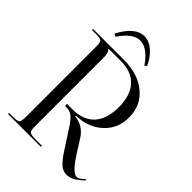

<svg xmlns="http://www.w3.org/2000/svg" viewBox="-260 -1022 1148 1148"><g transform="rotate(45 314.0 -448.0)"><path d="M128 -790Q190 -906 266 -906Q307 -906 344 -873.5Q381 -841 404 -790L390 -781Q329 -870 266 -870Q206 -870 146 -781ZM18 0V-9H53Q89 -9 97.5 -17.5Q106 -26 106 -62V-657Q106 -693 97.5 -701.5Q89 -710 53 -710H18V-719H279Q399 -719 472 -658Q545 -597 545 -497Q545 -407 485 -348Q425 -289 333 -281L313 -280V-274Q385 -266 424 -205L474 -126Q539 -24 572 -24Q587 -24 601 -35L623 -54L628 -47L606 -28Q561 10 523 10Q505 10 488.5 2.5Q472 -5 456.5 -22Q441 -39 431 -52.5Q421 -66 406 -90L336 -198Q308 -241 288 -258Q268 -275 237 -275H225V-292H271Q362 -292 410 -344.5Q458 -397 458 -497Q458 -596 410 -648.5Q362 -701 271 -701H167V-700Q184 -683 184 -648V-62Q184 -26 193 -17.5Q202 -9 238 -9H296V0Z"/></g></svg>

Font: FoglihtenNo06
Style: Regular
Weight: 500
Designer: gluk (gluksza@wp.pl)
Foundry: gluk (gluksza@wp.pl)
Version: Version 0.76